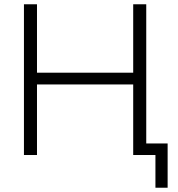

<svg xmlns="http://www.w3.org/2000/svg" viewBox="-20 -725 833 898"><path d="M92 0V-705H153V-385H603V-705H664V-54H764V153H707V0H603V-330H153V0Z"/></svg>

Font: Nunito Sans Light
Style: Regular
Weight: 300
Designer: Vernon Adams
Foundry: Vernon Adams
Version: Version 3.101; ttfautohint (v1.8.4.7-5d5b);gftools[0.9.27]